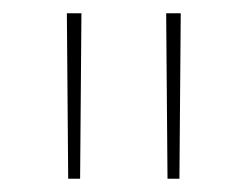

<svg xmlns="http://www.w3.org/2000/svg" viewBox="-20 -720 374 290"><path d="M81 -700H103L101 -450H83ZM231 -700H253L251 -450H233Z"/></svg>

Font: Montserrat
Style: Regular
Weight: 400
Designer: Julieta Ulanovsky
Foundry: Julieta Ulanovsky
Version: Version 8.000